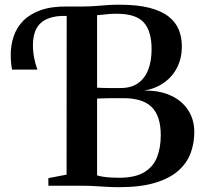

<svg xmlns="http://www.w3.org/2000/svg" viewBox="-20 -770 844 796"><path d="M473 6Q446 6 421.5 4.5Q397 3 372 1.5Q347 0 318 0H180.5V-31.5L256 -46L256.5 -743H319Q350 -743 375 -745Q400 -747 423.8 -748.8Q447.5 -750.5 474.5 -750.5Q550 -750.5 600 -737.5Q650 -724.5 679.5 -701Q709 -677.5 721.5 -646Q734 -614.5 734 -578Q734 -530 715 -491.5Q696 -453 660.8 -427.8Q625.5 -402.5 578 -394.5Q640 -395.5 686.8 -374.5Q733.5 -353.5 759.5 -314.2Q785.5 -275 785.5 -222Q785.5 -176 770.2 -135Q755 -94 719.2 -62.2Q683.5 -30.5 623.2 -12.2Q563 6 473 6ZM473 -33Q539.5 -33 577.2 -55.5Q615 -78 630.8 -117.8Q646.5 -157.5 646.5 -209.5Q646.5 -288.5 609.2 -325.8Q572 -363 491.5 -363Q479 -363 464 -363Q449 -363 434 -362.8Q419 -362.5 405.5 -362.2Q392 -362 382.5 -361.5V-43Q393 -39.5 408.2 -37.2Q423.5 -35 440.2 -34Q457 -33 473 -33ZM479.5 -405Q524 -405 552.5 -425.2Q581 -445.5 594.8 -481.8Q608.5 -518 608.5 -565.5Q608.5 -641 576 -677Q543.5 -713 464 -713Q447 -713 431.5 -711.8Q416 -710.5 403.5 -709Q391 -707.5 382.5 -707V-406.5Q392 -406 405 -405.5Q418 -405 431.5 -405Q445 -405 457.8 -405Q470.5 -405 479.5 -405ZM30 -481.5Q27.5 -493.5 26 -509Q24.5 -524.5 24.5 -543Q24.5 -583 36.8 -619.5Q49 -656 76.5 -684Q104 -712 149 -728Q194 -744 260 -743L266 -723.5L260 -704Q211 -706 179 -693Q147 -680 131.8 -652.8Q116.5 -625.5 116.5 -583Q116.5 -556.5 121.5 -530.5Q126.5 -504.5 135 -481.5Z"/></svg>

Font: Merriweather 96pt SemiBold
Style: Regular
Weight: 600
Version: Version 2.100